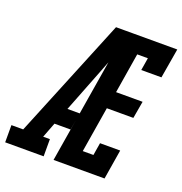

<svg xmlns="http://www.w3.org/2000/svg" viewBox="-174 -850 917 966"><g transform="rotate(20 285.0 -367.5)"><path d="M-42 0V-92H21L284 -735H378Q354 -674 330.5 -612.5Q307 -551 283 -490L195 -265H261L245 -173H159L128 -92H164V0ZM217 0 338 -735H612L585 -576H477L488 -643H431L396 -428H538L522 -336H380L340 -92H397L408 -159H516L490 0Z"/></g></svg>

Font: Iosevka Slab Semibold Extended
Style: Italic
Weight: 600
Width: 7
Italic angle: -9°
Monospace: yes
Designer: Belleve Invis
Foundry: Belleve Invis
Version: Version 11.1.0; ttfautohint (v1.8.3)